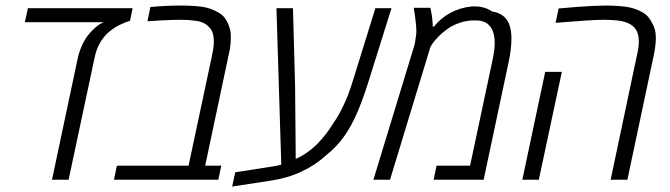

<svg xmlns="http://www.w3.org/2000/svg" viewBox="-20 -660 2460 705"><path d="M170.9 0 265.6 -446.8Q272 -474.6 283.4 -498.3Q294.9 -522 308.6 -537.1Q318.8 -549.3 331.1 -559.8Q343.3 -570.3 353 -574.7L360.4 -578.6H71.3L82.5 -629.9H466.8L457.5 -584Q439.5 -578.1 419.9 -568.8Q400.4 -559.6 380.9 -543.5Q361.3 -526.9 347.4 -503.2Q333.5 -479.5 326.7 -445.3L231.9 0Z M398.4 0 409.2 -51.8H672.4L758.8 -457.5Q761.7 -471.2 763.4 -483.4Q765.1 -495.6 765.1 -507.8Q765.1 -527.3 760.3 -540.5Q755.4 -553.7 745.6 -562.5Q730 -579.1 701.4 -583.3Q672.9 -587.4 646 -587.4Q631.8 -587.4 613 -586.9Q594.2 -586.4 573.2 -585.2Q552.2 -584 531.2 -582.5L521.5 -582L532.2 -634.3Q564.5 -637.2 592 -638.4Q619.6 -639.6 644 -639.6Q687.5 -639.6 720.5 -635.3Q753.4 -630.9 779.8 -615.2Q796.9 -606.4 806.4 -592.8Q815.9 -579.1 821.8 -561.5Q824.7 -553.2 826.2 -544.2Q827.6 -535.2 827.6 -522.9Q827.6 -511.7 826.7 -501Q825.7 -490.2 824 -479.5Q822.3 -468.8 819.3 -457L733.4 -51.8H792.5L781.7 0Z M832.5 24.9 843.8 -27.3 975.6 -47.9Q989.7 -49.8 1003.7 -53Q1017.6 -56.2 1031.7 -60.1L1013.7 -27.3L995.1 -629.9H1055.7L1063.5 -345.7L1065.9 -76.2Q1109.4 -96.2 1143.3 -129.9Q1177.2 -163.6 1204.6 -208.5Q1224.1 -236.3 1241.7 -273.7Q1259.3 -311 1272.9 -354.5L1358.4 -629.9H1417.5L1331.5 -355.5Q1313.5 -298.3 1293.2 -250Q1272.9 -201.7 1245.6 -162.1Q1218.3 -122.6 1179.2 -91.3Q1139.6 -54.7 1087.9 -30.3Q1036.1 -5.9 973.6 3.4Z M1351.1 0 1497.6 -480.5Q1501.5 -491.2 1503.7 -503.2Q1505.9 -515.1 1507.3 -526.4Q1508.8 -537.6 1508.8 -545.9Q1508.8 -555.7 1507.3 -571Q1505.9 -586.4 1503.7 -602.8Q1501.5 -619.1 1499 -631.3H1560.5Q1563.5 -617.7 1565.4 -605.2Q1567.4 -592.8 1567.9 -581.5Q1568.8 -576.7 1568.8 -571.8Q1568.8 -566.9 1568.8 -562.5H1573.7Q1597.2 -592.8 1633.1 -612.3Q1668.9 -631.8 1710.9 -636.2Q1735.4 -637.7 1753.9 -632.8Q1772.5 -627.9 1786.1 -618.2Q1815.4 -613.3 1831.1 -598.6Q1846.7 -584 1852.3 -563.2Q1857.9 -542.5 1857.9 -519Q1857.9 -499 1855.2 -476.1Q1852.5 -453.1 1845.7 -422.9L1755.9 0H1572.3L1583 -51.8H1706.1L1785.2 -423.8Q1789.1 -441.4 1791.5 -454.3Q1793.9 -467.3 1795.2 -479.2Q1796.4 -491.2 1796.4 -504.9Q1796.4 -526.4 1790 -544.4Q1783.7 -562.5 1768.6 -573.7Q1753.4 -585 1727.5 -585Q1696.8 -585.9 1669.2 -576.7Q1641.6 -567.4 1621.6 -552.7Q1604 -540 1589.4 -525.1Q1574.7 -510.3 1567.4 -499L1560.5 -487.8L1412.1 0Z M2222.2 0 2318.8 -457.5Q2322.3 -471.7 2324 -484.1Q2325.7 -496.6 2325.7 -507.8Q2325.7 -533.7 2315.9 -550Q2306.2 -566.4 2285.6 -575.2Q2268.1 -583 2243.2 -585.2Q2218.3 -587.4 2197.8 -587.4Q2173.8 -587.4 2129.9 -584.5Q2085.9 -581.5 2020 -576.2L2031.2 -628.9Q2071.3 -632.8 2103.5 -635Q2135.7 -637.2 2160.4 -638.4Q2185.1 -639.6 2202.1 -639.6Q2243.7 -639.6 2277.1 -635.3Q2310.5 -630.9 2337.4 -615.7Q2350.1 -608.9 2358.9 -599.1Q2367.7 -589.4 2373.5 -577.1Q2380.4 -566.4 2384.3 -552.5Q2388.2 -538.6 2388.2 -520.5Q2388.2 -507.3 2386.2 -491.2Q2384.3 -475.1 2380.4 -456.5L2283.7 0ZM1897.9 0 1981.9 -396H2043L1958.5 0Z"/></svg>

Font: Open Sans SemiCondensed Light
Style: Italic
Weight: 300
Width: 4
Italic angle: -12°
Designer: Monotype Design Team
Foundry: Monotype Imaging Inc.
Version: Version 3.000